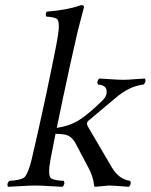

<svg xmlns="http://www.w3.org/2000/svg" viewBox="-20 -718 583 743"><path d="M103 -103Q127.4 -206.5 159.2 -355Q193.8 -518.1 203.6 -576.2Q212.9 -633.3 200.7 -644.5Q190.9 -651.9 159.2 -653.8Q154.8 -661.1 160.2 -672.9Q239.3 -679.2 290 -696.8Q292 -697.8 293.5 -698.2Q304.7 -698.2 304.7 -692.4Q304.7 -690.4 304.7 -689Q304.7 -689 281.7 -601.1Q281.2 -599.6 281.2 -599.1Q252.4 -474.6 221.7 -329.1Q210.4 -277.3 199.7 -223.1Q248 -230 285.6 -252.9Q327.6 -280.3 378.4 -331.1Q394.5 -346.7 392.6 -367.7Q390.1 -388.2 361.3 -390.6Q359.9 -390.6 358.9 -391.1Q353 -402.8 363.8 -414.1Q378.9 -413.6 404.8 -411.6Q437.5 -409.2 457 -409.2Q475.6 -409.2 501.5 -411.6Q525.4 -413.6 541 -414.1Q546.9 -402.3 536.1 -391.1Q479.5 -384.8 424.8 -336.9L322.3 -251Q317.4 -246.1 316.4 -241.2Q315.9 -236.3 320.3 -228L413.1 -69.8Q440.4 -23.9 483.9 -18.1Q489.7 -6.3 479 4.9Q466.3 4.4 444.8 2.4Q417 0 400.9 0Q397.9 0 354 4.4Q350.1 4.9 347.2 4.9Q344.7 3.4 344.2 0Q341.3 -33.2 321.8 -69.8L272.5 -163.1Q257.3 -191.9 231 -197.3Q216.8 -199.7 194.8 -200.2Q182.1 -136.7 175.8 -103Q164.1 -41 176.8 -28.8Q187 -20 227.1 -18.1Q232.9 -6.3 222.2 4.9Q204.1 4.4 174.8 2.4Q139.6 0 116.9 0Q94.2 0 58.1 2.4Q28.3 4.4 10.7 4.9Q4.9 -6.8 15.6 -18.1Q62.5 -20.5 75.7 -33.2Q89.8 -48.8 103 -103Z"/></svg>

Font: Linux Libertine Display Slanted O
Style: Slanted
Weight: 400
Designer: Philipp H. Poll
Foundry: Philipp H. Poll
Version: Version 5.0.9